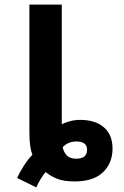

<svg xmlns="http://www.w3.org/2000/svg" viewBox="-20 -780 540 836"><path d="M253 -139Q276 -164 313 -164Q359 -164 359 -128Q359 -89 312 -89Q284 -89 270.5 -103.5Q257 -118 253 -139ZM179 -31Q197 -15 226.5 -2.5Q256 10 305 10Q387 10 428.5 -30Q470 -70 470 -133Q470 -193 432.5 -225.5Q395 -258 330 -258Q304 -258 282 -251.5Q260 -245 249 -239V-760H108V-203Q108 -168 111.5 -144.5Q115 -121 121 -106Q102 -87 83 -57Q64 -27 55 -5L138 36Q145 20 156.5 0.5Q168 -19 179 -31Z"/></svg>

Font: Noto Sans Mono UI Condensed ExtraBold
Style: Regular
Weight: 800
Width: 3
Designer: Monotype Design team
Foundry: Monotype Imaging Inc.
Version: 1.000